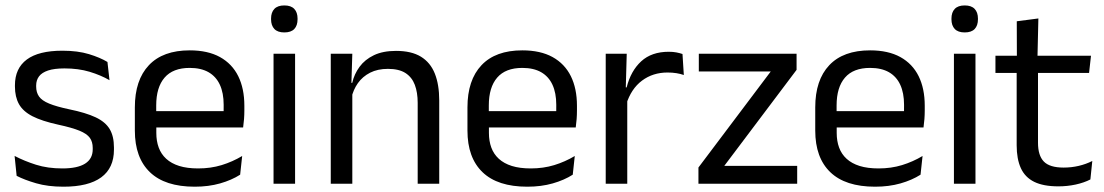

<svg xmlns="http://www.w3.org/2000/svg" viewBox="-20 -690 4146 721"><path d="M218.4 11.1Q159.5 11.1 115.6 -1.8Q71.7 -14.6 42.5 -29.7L34.8 -104.5Q71.4 -85.3 115.2 -71.4Q159 -57.5 214.3 -57.5Q271 -57.5 299.6 -75.6Q328.2 -93.7 328.2 -129.2V-134.5Q328.2 -157.4 317.3 -172.5Q306.3 -187.7 278.4 -199.2Q250.4 -210.7 198.9 -221.8Q137.4 -235.3 101.9 -253.5Q66.4 -271.8 51.3 -298.9Q36.1 -326.1 36.1 -365.1V-369.7Q36.1 -433.3 80.7 -466.5Q125.2 -499.6 214.3 -499.6Q271.9 -499.6 314.2 -486.7Q356.5 -473.7 383.5 -457.3L391.2 -388.9Q358.4 -407.8 316.4 -420.5Q274.4 -433.1 222.1 -433.1Q184.1 -433.1 160.6 -425.3Q137.2 -417.5 126.5 -403.2Q115.8 -388.8 115.8 -368.9V-365.1Q115.8 -343 126.5 -327.7Q137.2 -312.3 164.4 -301.1Q191.6 -289.8 239.9 -279.6Q302.3 -266.8 339.1 -249.5Q375.8 -232.2 391.9 -205.2Q407.9 -178.3 407.9 -136.3V-128Q407.9 -59.1 360.1 -24Q312.2 11.1 218.4 11.1Z M711.1 11.1Q599.6 11.1 543 -43.4Q486.4 -97.8 486.4 -199.7V-286.6Q486.4 -389.4 539.1 -445.1Q591.7 -500.9 692.5 -500.9Q760.4 -500.9 806.1 -475.7Q851.7 -450.4 874.7 -403.9Q897.6 -357.4 897.6 -293V-274.8Q897.6 -259.1 896.4 -243Q895.2 -226.9 893 -211.4H818.7Q819.5 -235.6 819.7 -257.1Q819.9 -278.6 819.9 -296.4Q819.9 -341 805.6 -371.8Q791.4 -402.6 763.2 -418.8Q734.9 -435 692.5 -435Q629.4 -435 598 -398.5Q566.6 -362.1 566.6 -294.1V-247.4L567 -237.5V-190.8Q567 -160.4 576 -135.9Q585 -111.3 604.1 -93.8Q623.3 -76.2 653 -66.8Q682.8 -57.5 724.2 -57.5Q771.3 -57.5 812.3 -70Q853.3 -82.6 889.4 -104.2L881.8 -34Q849.6 -13.5 806.4 -1.2Q763.3 11.1 711.1 11.1ZM875.9 -211.4H529.1V-272.7H875.9Z M1088.1 0H1007.2V-488.2H1088.1ZM1047.7 -568.2Q1022.7 -568.2 1010.3 -581.2Q997.9 -594.3 997.9 -617.7V-620.2Q997.9 -643.5 1010.3 -656.6Q1022.7 -669.6 1047.7 -669.6Q1072.7 -669.6 1085 -656.6Q1097.4 -643.5 1097.4 -620.2V-617.7Q1097.4 -593.9 1085 -581Q1072.7 -568.2 1047.7 -568.2Z M1629.4 0H1548.5V-303.7Q1548.5 -343 1537.7 -371.5Q1527 -399.9 1502.7 -415.7Q1478.3 -431.4 1436.6 -431.4Q1398.1 -431.4 1369.8 -417Q1341.5 -402.5 1324 -377.8Q1306.5 -353 1299.5 -321.5L1285 -378.9H1302.7Q1310.3 -412.1 1330.3 -439.3Q1350.3 -466.5 1384.1 -482.7Q1417.9 -498.9 1467 -498.9Q1525.2 -498.9 1560.7 -477.1Q1596.3 -455.2 1612.8 -413.8Q1629.4 -372.3 1629.4 -312.6ZM1303 0H1222.1V-488.2H1303L1299.4 -371.1L1303 -366.3Z M1960.1 11.1Q1848.6 11.1 1792 -43.4Q1735.4 -97.8 1735.4 -199.7V-286.6Q1735.4 -389.4 1788.1 -445.1Q1840.7 -500.9 1941.5 -500.9Q2009.4 -500.9 2055.1 -475.7Q2100.7 -450.4 2123.7 -403.9Q2146.6 -357.4 2146.6 -293V-274.8Q2146.6 -259.1 2145.4 -243Q2144.2 -226.9 2142 -211.4H2067.7Q2068.5 -235.6 2068.7 -257.1Q2068.9 -278.6 2068.9 -296.4Q2068.9 -341 2054.6 -371.8Q2040.4 -402.6 2012.2 -418.8Q1983.9 -435 1941.5 -435Q1878.4 -435 1847 -398.5Q1815.6 -362.1 1815.6 -294.1V-247.4L1816 -237.5V-190.8Q1816 -160.4 1825 -135.9Q1834 -111.3 1853.1 -93.8Q1872.3 -76.2 1902 -66.8Q1931.8 -57.5 1973.2 -57.5Q2020.3 -57.5 2061.3 -70Q2102.3 -82.6 2138.4 -104.2L2130.8 -34Q2098.6 -13.5 2055.4 -1.2Q2012.3 11.1 1960.1 11.1ZM2124.9 -211.4H1778.1V-272.7H2124.9Z M2331.7 -298.3 2313.2 -360.9 2333.2 -361.9Q2348.9 -424 2387.9 -459.8Q2426.9 -495.6 2491.4 -495.6Q2507.7 -495.6 2520.4 -493.1Q2533.1 -490.6 2542.9 -487.2L2547.9 -408.3Q2535.7 -412.7 2520.3 -415.2Q2504.9 -417.7 2486.7 -417.7Q2431.5 -417.7 2390.7 -387.1Q2350 -356.6 2331.7 -298.3ZM2335.5 0H2254.6V-488.2H2333.5L2329.5 -344L2335.5 -338Z M2699.8 -67.1H2973.6V0H2602.8V-61L2874.3 -421.6H2604.2V-488.2H2971.3V-427.7Z M3266.1 11.1Q3154.6 11.1 3098 -43.4Q3041.4 -97.8 3041.4 -199.7V-286.6Q3041.4 -389.4 3094.1 -445.1Q3146.7 -500.9 3247.5 -500.9Q3315.4 -500.9 3361.1 -475.7Q3406.7 -450.4 3429.7 -403.9Q3452.6 -357.4 3452.6 -293V-274.8Q3452.6 -259.1 3451.4 -243Q3450.2 -226.9 3448 -211.4H3373.7Q3374.5 -235.6 3374.7 -257.1Q3374.9 -278.6 3374.9 -296.4Q3374.9 -341 3360.6 -371.8Q3346.4 -402.6 3318.2 -418.8Q3289.9 -435 3247.5 -435Q3184.4 -435 3153 -398.5Q3121.6 -362.1 3121.6 -294.1V-247.4L3122 -237.5V-190.8Q3122 -160.4 3131 -135.9Q3140 -111.3 3159.1 -93.8Q3178.3 -76.2 3208 -66.8Q3237.8 -57.5 3279.2 -57.5Q3326.3 -57.5 3367.3 -70Q3408.3 -82.6 3444.4 -104.2L3436.8 -34Q3404.6 -13.5 3361.4 -1.2Q3318.3 11.1 3266.1 11.1ZM3430.9 -211.4H3084.1V-272.7H3430.9Z M3643.1 0H3562.2V-488.2H3643.1ZM3602.7 -568.2Q3577.7 -568.2 3565.3 -581.2Q3552.9 -594.3 3552.9 -617.7V-620.2Q3552.9 -643.5 3565.3 -656.6Q3577.7 -669.6 3602.7 -669.6Q3627.7 -669.6 3640 -656.6Q3652.4 -643.5 3652.4 -620.2V-617.7Q3652.4 -593.9 3640 -581Q3627.7 -568.2 3602.7 -568.2Z M3954.4 9.8Q3898 9.8 3863.6 -7.2Q3829.2 -24.2 3813.5 -58.6Q3797.8 -93 3797.8 -144.6V-452.3H3877.9V-153.9Q3877.9 -105.9 3899.9 -83.3Q3921.9 -60.7 3974.1 -60.7Q4003.5 -60.7 4030.8 -67.1Q4058.1 -73.5 4081.8 -85.5L4074.6 -16.1Q4050.8 -3.9 4019.4 3Q3987.9 9.8 3954.4 9.8ZM4069.7 -416.2H3718.1V-480.8H4076.9ZM3875.9 -473.1H3798.6L3798.2 -610.1L3879.3 -620.7Z"/></svg>

Font: Anek Kannada Medium
Style: Regular
Weight: 500
Designer: Vaishnavi Murthy, Maithili Shingre (Kannada) & Yesha Goshar (Latin)
Foundry: Ek Type
Version: Version 1.003